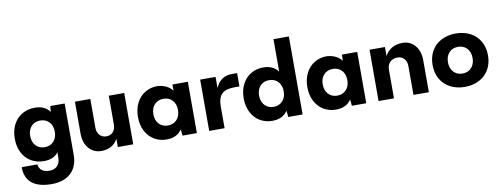

<svg xmlns="http://www.w3.org/2000/svg" viewBox="-75 -1181 4819 1842"><g transform="rotate(-10 2335.0 -260.0)"><path d="M30 -250Q30 -327 60 -386Q90 -445 144.5 -477.5Q199 -510 270 -510Q369 -510 415 -443L420 -500H560V0Q560 113 492.5 176.5Q425 240 305 240Q178 240 113 187Q48 134 48 30H200Q205 69 232 89.5Q259 110 305 110Q354 110 382 81Q410 52 410 0V-50Q363 10 270 10Q199 10 144.5 -22.5Q90 -55 60 -114Q30 -173 30 -250ZM420 -250Q420 -309 387 -344.5Q354 -380 300 -380Q246 -380 213 -344.5Q180 -309 180 -250Q180 -192 213 -156Q246 -120 300 -120Q354 -120 387 -156Q420 -192 420 -250Z M900 -120Q941 -120 965.5 -147.5Q990 -175 990 -220V-500H1140V0H990V-81Q967 -37 926 -13.5Q885 10 830 10Q754 10 707 -45Q660 -100 660 -190V-500H810V-220Q810 -175 835 -147.5Q860 -120 900 -120Z M1614 -62Q1566 10 1465 10Q1397 10 1343.5 -22.5Q1290 -55 1260 -114Q1230 -173 1230 -250Q1230 -327 1260 -386Q1290 -445 1343.5 -477.5Q1397 -510 1465 -510Q1561 -503 1610 -440V-500H1760V0H1620ZM1620 -250Q1620 -309 1587 -344.5Q1554 -380 1500 -380Q1446 -380 1413 -344.5Q1380 -309 1380 -250Q1380 -192 1413 -156Q1446 -120 1500 -120Q1554 -120 1587 -156Q1620 -192 1620 -250Z M1880 -500H2030V-391Q2076 -500 2190 -500H2240V-370H2190Q2105 -370 2067.5 -333Q2030 -296 2030 -210V0H1880Z M2644 -62Q2596 10 2495 10Q2427 10 2373.5 -22.5Q2320 -55 2290 -114Q2260 -173 2260 -250Q2260 -327 2290 -386Q2320 -445 2373.5 -477.5Q2427 -510 2495 -510Q2590 -510 2640 -444V-760H2790V0H2650ZM2650 -250Q2650 -309 2617 -344.5Q2584 -380 2530 -380Q2476 -380 2443 -344.5Q2410 -309 2410 -250Q2410 -192 2443 -156Q2476 -120 2530 -120Q2584 -120 2617 -156Q2650 -192 2650 -250Z M3264 -62Q3216 10 3115 10Q3047 10 2993.5 -22.5Q2940 -55 2910 -114Q2880 -173 2880 -250Q2880 -327 2910 -386Q2940 -445 2993.5 -477.5Q3047 -510 3115 -510Q3211 -503 3260 -440V-500H3410V0H3270ZM3270 -250Q3270 -309 3237 -344.5Q3204 -380 3150 -380Q3096 -380 3063 -344.5Q3030 -309 3030 -250Q3030 -192 3063 -156Q3096 -120 3150 -120Q3204 -120 3237 -156Q3270 -192 3270 -250Z M3530 -500H3680V-413Q3706 -460 3749.5 -485Q3793 -510 3850 -510Q3927 -510 3973.5 -455Q4020 -400 4020 -310V0H3870V-280Q3870 -325 3845.5 -352.5Q3821 -380 3780 -380Q3735 -380 3707.5 -352.5Q3680 -325 3680 -280V0H3530Z M4640 -250Q4640 -173 4606.5 -114Q4573 -55 4511.5 -22.5Q4450 10 4370 10Q4290 10 4228.5 -22.5Q4167 -55 4133.5 -114Q4100 -173 4100 -250Q4100 -327 4133.5 -386Q4167 -445 4228.5 -477.5Q4290 -510 4370 -510Q4450 -510 4511.5 -477.5Q4573 -445 4606.5 -386Q4640 -327 4640 -250ZM4490 -250Q4490 -309 4457 -344.5Q4424 -380 4370 -380Q4316 -380 4283 -344.5Q4250 -309 4250 -250Q4250 -192 4283 -156Q4316 -120 4370 -120Q4424 -120 4457 -156Q4490 -192 4490 -250Z"/></g></svg>

Font: Goli Bold
Style: Regular
Weight: 700
Designer: jaikishan Patel
Foundry: MagicType
Version: Version 1.000